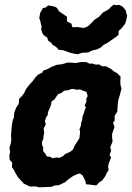

<svg xmlns="http://www.w3.org/2000/svg" viewBox="-20 -781 561 817"><path d="M198 14 177 15 145 16 131 12 108 13 99 9 81 0 71 -11 57 -26 48 -41 39 -58 31 -69 32 -89 21 -101 20 -120 23 -134 20 -152 26 -171 28 -186 27 -203 28 -221 31 -252 35 -272 39 -280 41 -303 49 -323 60 -340 61 -360 73 -372 84 -387 90 -401 99 -413 108 -424 120 -437 130 -451 143 -464 160 -472 163 -480 182 -487 198 -496 221 -505 245 -508 268 -515 303 -513 325 -517H347L361 -510L372 -511L387 -506L401 -507L414 -499H431L453 -487L465 -477L478 -470L493 -455L492 -430L493 -418L497 -404L490 -377L483 -354L481 -336L480 -322L479 -306L468 -288V-268L461 -259L467 -240L457 -211V-198L459 -178L449 -155L453 -141L446 -121L453 -112L443 -86L440 -73L442 -57L434 -45L429 -33L415 -13L401 -4L390 8L365 5L346 3L344 -9L332 -34L320 -43L306 -39L288 -30L271 -18L256 -5L230 7L214 8ZM202 -108 223 -111 232 -109 247 -116 258 -126 270 -131 280 -136 291 -145 297 -160 302 -168 313 -185 318 -193 321 -222 318 -230 324 -246 326 -261 330 -271 331 -285 336 -297 340 -311 346 -325 340 -331 348 -349 347 -361 353 -372 348 -390 333 -395 321 -401 309 -399 287 -403 269 -397 253 -395 242 -386 227 -380 219 -369 212 -358 200 -350 195 -328 189 -315 184 -303 183 -291 177 -283 171 -266 175 -252 166 -235 168 -216 165 -202V-192L158 -175L160 -161L164 -153L163 -142L165 -136L176 -123L178 -116L196 -113ZM311 -550 293 -553 274 -558 250 -567 230 -569 218 -582 203 -591 198 -599 185 -608 181 -621 165 -632 160 -641 155 -657 157 -667 151 -693 147 -704 151 -726 162 -746 174 -749 185 -758 208 -754 219 -750 227 -741 230 -734 247 -722 265 -710V-690L284 -680L288 -665L309 -666L337 -662L354 -669L370 -684L382 -697L402 -710L417 -727L440 -740L449 -747L450 -750L464 -761L477 -759L488 -760L503 -752L516 -735L517 -725L521 -715L517 -694L512 -679L496 -659L485 -650L484 -632L475 -625L452 -609L438 -599L421 -590L409 -579L393 -571L372 -566L356 -558L327 -556Z"/></svg>

Font: Winky Rough SemiBold
Style: Italic
Weight: 600
Italic angle: -8.97852°
Designer: Simon Atzbach
Foundry: typofactur
Version: Version 1.206; ttfautohint (v1.8.4.7-5d5b)